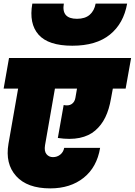

<svg xmlns="http://www.w3.org/2000/svg" viewBox="-24 -1061 745 1062"><path d="M376 -808.1Q243.2 -808.1 189.2 -869.4Q135.3 -930.7 154.8 -1041H329.1Q314.5 -957 401.9 -957Q446.8 -957 472.4 -979.5Q498 -1002 504.9 -1041H679.2Q659.7 -930.7 583.7 -869.4Q507.8 -808.1 376 -808.1ZM-3.9 -570.8 25.9 -740.2H701.2L670.9 -570.8H600.1L589.8 -515.1Q579.6 -455.6 558.6 -412.4Q537.6 -369.1 502.9 -339.1Q468.3 -309.1 416.3 -298.3Q364.3 -287.6 295.9 -297.9L328.1 -480Q355.5 -474.1 372.3 -485.4Q389.2 -496.6 393.1 -520L401.9 -570.8H279.8L225.1 -257.8Q219.7 -224.6 233.2 -208.3Q246.6 -191.9 269 -191.9Q292 -191.9 309.3 -205.8Q326.7 -219.7 331.1 -243.2H529.8Q512.2 -136.2 438.7 -77.6Q365.2 -19 253.9 -19Q126.5 -19 65.2 -87.2Q3.9 -155.3 22.9 -266.1L76.2 -570.8Z"/></svg>

Font: SVN-Poppins Black
Style: Italic
Weight: 900
Italic angle: -10°
Designer: Ninad Kale (Devanagari), Jonny Pinhorn (Latin)
Foundry: Indian Type Foundry
Version: Version 3.002 2017